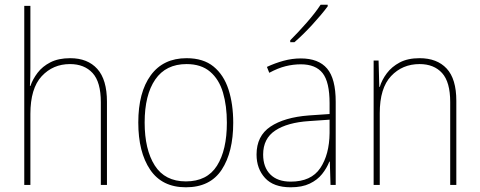

<svg xmlns="http://www.w3.org/2000/svg" viewBox="-20 -785 2036 815"><path d="M109 -495Q109 -472 108.5 -455.5Q108 -439 107 -420H109Q119 -449 139.5 -476Q160 -503 194 -520.5Q228 -538 278 -538Q352 -538 393 -492.5Q434 -447 434 -353V0H408V-351Q408 -437 373 -475Q338 -513 277 -513Q205 -513 157 -461.5Q109 -410 109 -301V0H83V-760H109Z M970 -264Q970 -139 921 -64.5Q872 10 769 10Q668 10 617.5 -64.5Q567 -139 567 -265Q567 -393 620 -465.5Q673 -538 772 -538Q843 -538 886.5 -502.5Q930 -467 950 -405Q970 -343 970 -264ZM594 -265Q594 -150 637 -82.5Q680 -15 769 -15Q859 -15 901 -81.5Q943 -148 943 -264Q943 -336 926.5 -392Q910 -448 872 -480.5Q834 -513 772 -513Q684 -513 639 -447.5Q594 -382 594 -265Z M1257 -537Q1332 -537 1368.5 -494Q1405 -451 1405 -353V0H1383L1380 -99H1378Q1367 -71 1347 -46Q1327 -21 1294.5 -5.5Q1262 10 1214 10Q1141 10 1105 -29.5Q1069 -69 1069 -129Q1069 -208 1128 -247.5Q1187 -287 1291 -295L1379 -301V-347Q1379 -437 1349.5 -474.5Q1320 -512 1257 -512Q1225 -512 1192.5 -504Q1160 -496 1123 -476L1113 -501Q1147 -517 1183.5 -527Q1220 -537 1257 -537ZM1292 -271Q1200 -265 1148.5 -231Q1097 -197 1097 -129Q1097 -75 1127.5 -44.5Q1158 -14 1214 -14Q1301 -14 1339.5 -71.5Q1378 -129 1379 -220V-277ZM1371 -758Q1345 -723 1305.5 -680Q1266 -637 1230 -606H1212V-614Q1246 -648 1282 -689Q1318 -730 1341 -765H1371Z M1761 -538Q1835 -538 1876 -494Q1917 -450 1917 -357V0H1891V-352Q1891 -437 1856.5 -475Q1822 -513 1761 -513Q1688 -513 1640 -462Q1592 -411 1592 -305V0H1566V-528H1587L1590 -416H1592Q1601 -446 1622 -474Q1643 -502 1677 -520Q1711 -538 1761 -538Z"/></svg>

Font: Noto Sans Gurmukhi UI SemiCondensed Thin
Style: Regular
Weight: 100
Width: 4
Designer: Jelle Bosma - Monotype Design Team
Foundry: Monotype Imaging Inc.
Version: Version 2.004; ttfautohint (v1.8.4.7-5d5b)